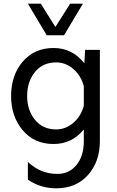

<svg xmlns="http://www.w3.org/2000/svg" viewBox="-20 -770 636 1040"><path d="M327 -579 429 -750H360L280 -624L201 -750H131L233 -579ZM441 -500 437 -427C393.7 -482.3 338 -510 270 -510C200.7 -510 145 -485.3 103 -436C61 -386.7 40 -324.7 40 -250C40 -176 61 -114.2 103 -64.5C145 -14.8 200.7 10 270 10C336.7 10 391.3 -16.3 434 -69V-6C434 48 420.8 91.2 394.5 123.5C368.2 155.8 333.7 172 291 172C229.7 172 176.3 150.3 131 107V203C176.3 234.3 227.7 250 285 250C356.3 250 413.5 226 456.5 178C499.5 130 521 68.7 521 -6V-500ZM284 -69C236 -69 197.8 -86.3 169.5 -121C141.2 -155.7 127 -198.7 127 -250C127 -302 141.2 -345.3 169.5 -380C197.8 -414.7 236 -432 284 -432C318.7 -432 349.8 -420 377.5 -396C405.2 -372 424 -341 434 -303V-197C424 -159.7 405.2 -129 377.5 -105C349.8 -81 318.7 -69 284 -69Z"/></svg>

Font: Orkney
Style: Regular
Weight: 400
Designer: Samuel Oakes and Alfredo Marco Pradil
Foundry: Alfredo Marco Pradil
Version: 1.0; ttfautohint (v1.5)